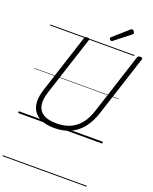

<svg xmlns="http://www.w3.org/2000/svg" viewBox="-290 -1394 1616 2029"><g transform="rotate(20 518.0 -379.0)"><path d="M414 19Q326 19 268 -5.5Q210 -30 179.5 -74.5Q149 -119 146.5 -180.5Q144 -242 168 -317L383 -981Q386 -991 393 -995.5Q400 -1000 416 -1000Q430 -1000 436.5 -995.5Q443 -991 439 -980L222 -312Q194 -226 204.5 -164Q215 -102 267.5 -68.5Q320 -35 417 -35Q504 -35 570.5 -64.5Q637 -94 684.5 -154Q732 -214 760 -304L979 -981Q983 -991 989.5 -995.5Q996 -1000 1012 -1000Q1041 -1000 1035 -980L815 -301Q781 -194 725 -123Q669 -52 591.5 -16.5Q514 19 414 19ZM666 -1051Q658 -1051 649.5 -1059.5Q641 -1068 641 -1075Q641 -1078 641.5 -1080.5Q642 -1083 647 -1087L813 -1234Q818 -1238 821 -1240.5Q824 -1243 829 -1243Q835 -1243 843 -1238Q851 -1233 856 -1225Q861 -1217 861 -1210Q861 -1207 860 -1203.5Q859 -1200 853 -1195L679 -1058Q675 -1055 672 -1053Q669 -1051 666 -1051ZM0 475H946V485H0ZM0 -20H946V0H0ZM0 -505H946V-500H0ZM0 -995H946V-985H0Z"/></g></svg>

Font: Playwrite SK Guides
Style: Regular
Weight: 400
Designer: Veronika Burian, José Scaglione
Foundry: TypeTogether
Version: Version 1.003